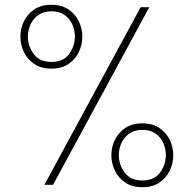

<svg xmlns="http://www.w3.org/2000/svg" viewBox="-20 -770 807 800"><path d="M201 0H165L566 -740H602ZM194 -484Q151 -484 122.5 -503.5Q94 -523 79.5 -553.5Q65 -584 65 -617Q65 -651 79.5 -681Q94 -711 122.5 -730.5Q151 -750 194 -750Q237 -750 265.5 -730.5Q294 -711 308.5 -681Q323 -651 323 -617Q323 -584 308.5 -553.5Q294 -523 265.5 -503.5Q237 -484 194 -484ZM194 -512Q244 -512 268 -545Q292 -578 292 -618Q292 -644 281.5 -668Q271 -692 249 -707.5Q227 -723 194 -723Q162 -723 140 -707.5Q118 -692 107 -668Q96 -644 96 -618Q96 -578 120.5 -545Q145 -512 194 -512ZM573 10Q530 10 501.5 -9.5Q473 -29 458.5 -59.5Q444 -90 444 -123Q444 -157 458.5 -187Q473 -217 501.5 -236.5Q530 -256 573 -256Q616 -256 644.5 -236.5Q673 -217 687.5 -187Q702 -157 702 -123Q702 -90 687.5 -59.5Q673 -29 644.5 -9.5Q616 10 573 10ZM573 -18Q623 -18 647 -51Q671 -84 671 -124Q671 -150 660.5 -174Q650 -198 628 -213.5Q606 -229 573 -229Q541 -229 519 -213.5Q497 -198 486 -174Q475 -150 475 -124Q475 -84 499.5 -51Q524 -18 573 -18Z"/></svg>

Font: Be Vietnam Pro Variable Thin
Style: Regular
Weight: 100
Designer: Lam Bao, Tony Le, Vietanh Nguyen
Foundry: Yellow Type Foundry
Version: Version 1.002